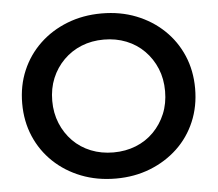

<svg xmlns="http://www.w3.org/2000/svg" viewBox="-51 -767 945 834"><g transform="rotate(-5 421.0 -350.0)"><path d="M422 10Q340 10 271 -17Q202 -44 151 -92.5Q100 -141 72 -206.5Q44 -272 44 -350Q44 -428 72 -493.5Q100 -559 151 -607.5Q202 -656 271 -683Q340 -710 421 -710Q503 -710 571.5 -683Q640 -656 691 -607.5Q742 -559 770 -493.5Q798 -428 798 -350Q798 -272 770 -206Q742 -140 691 -92Q640 -44 571.5 -17Q503 10 422 10ZM421 -104Q474 -104 519 -122Q564 -140 597 -173.5Q630 -207 648.5 -251.5Q667 -296 667 -350Q667 -404 648.5 -448.5Q630 -493 597 -526.5Q564 -560 519 -578Q474 -596 421 -596Q368 -596 323.5 -578Q279 -560 245.5 -526.5Q212 -493 193.5 -448.5Q175 -404 175 -350Q175 -297 193.5 -252Q212 -207 245 -173.5Q278 -140 323 -122Q368 -104 421 -104Z"/></g></svg>

Font: Montserrat Thin SemiBold
Style: Regular
Weight: 600
Version: Version 9.000